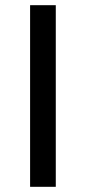

<svg xmlns="http://www.w3.org/2000/svg" viewBox="-20 -720 331 740"><path d="M96 0V-700H195V0Z"/></svg>

Font: Georama Extended
Style: Regular
Weight: 400
Width: 7
Designer: Jean-Baptiste Levee
Foundry: Production Type
Version: Version 1.000